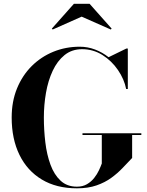

<svg xmlns="http://www.w3.org/2000/svg" viewBox="-20 -1014 801 1044"><path d="M424 -923.5 266.5 -853.5 262 -858.5 382 -993.5H467L587 -858.5L582.5 -853.5ZM428.5 -289.5H748.5V-280H698.5V-155Q674 -129.5 646.8 -100.8Q619.5 -72 585.2 -47Q551 -22 505.2 -6Q459.5 10 398.5 10Q287 10 207.5 -37.8Q128 -85.5 85.8 -172Q43.5 -258.5 43.5 -375Q43.5 -462.5 72.5 -533.2Q101.5 -604 152.5 -654.8Q203.5 -705.5 270.5 -732.8Q337.5 -760 413.5 -760Q456.5 -760 496.8 -744.8Q537 -729.5 570.5 -703L667 -750H675V-530H666Q655.5 -583.5 621.5 -633.2Q587.5 -683 537 -714.8Q486.5 -746.5 426.5 -746.5Q370.5 -746.5 331 -714.5Q291.5 -682.5 266.5 -629Q241.5 -575.5 230 -509.2Q218.5 -443 218.5 -375Q218.5 -307 226.5 -240Q234.5 -173 254.5 -118.5Q274.5 -64 309.5 -31.5Q344.5 1 398.5 1Q430 1 453 -12.5Q476 -26 492 -46.2Q508 -66.5 518 -88Q528 -109.5 533.5 -125V-280H428.5Z"/></svg>

Font: Bodoni* 24pt
Style: Bold
Weight: 700
Version: Version 2.3